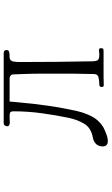

<svg xmlns="http://www.w3.org/2000/svg" viewBox="198 -779 604 1040"><g transform="rotate(-90 500.0 -259.0)"><path d="M759 -14Q759 -4 755 -2Q751 0 743 0H602Q592 0 582.5 0.5Q573 1 563 1Q556 1 552.5 -0.5Q549 -2 549 -10Q549 -18 552.5 -20.5Q556 -23 563 -23Q580 -23 599.5 -27Q619 -31 619 -53Q619 -82 620 -110.5Q621 -139 621 -167V-315Q621 -321 621 -340.5Q621 -360 620.5 -385.5Q620 -411 619 -435.5Q618 -460 617.5 -477Q617 -494 616 -496Q610 -509 594 -509H470Q469 -498 468 -486.5Q467 -475 466 -464Q459 -383 447.5 -302.5Q436 -222 418 -142Q408 -100 389 -63Q370 -26 332 -2Q317 6 295 14.5Q273 23 256 23Q227 23 227 -5Q227 -27 240 -40.5Q253 -54 274 -58Q327 -67 349.5 -104.5Q372 -142 382 -190Q397 -263 407 -337.5Q417 -412 417 -486Q417 -503 410.5 -506Q404 -509 389 -509Q381 -509 372 -508.5Q363 -508 354 -508Q348 -508 342 -511.5Q336 -515 336 -522Q336 -529 340.5 -535Q345 -541 352 -541H732Q749 -541 749 -525Q749 -515 740 -512Q731 -509 720.5 -509.5Q710 -510 703 -508Q689 -504 686.5 -487Q684 -470 684 -458Q684 -358 685 -258.5Q686 -159 688 -59Q689 -37 695.5 -30Q702 -23 725 -23Q731 -23 737.5 -24Q744 -25 750 -25Q755 -25 757 -21.5Q759 -18 759 -14Z"/></g></svg>

Font: Kaisei Decol
Style: Regular
Weight: 400
Designer: Font-Kai, 金井和夫
Foundry: KAZUO KANAI
Version: Version 5.003